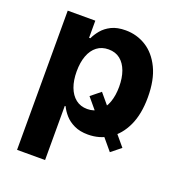

<svg xmlns="http://www.w3.org/2000/svg" viewBox="-137 -660 885 972"><g transform="rotate(20 306.0 -174.5)"><path d="M367.8 -219.1 562.1 12.5 509.6 54.5 315.8 -177.1ZM64.3 204.1V-545.9H212.9V-453.7H219.7Q229.9 -476.1 248.8 -499Q267.8 -522 298.6 -537.4Q329.4 -552.7 375 -552.7Q435.1 -552.7 485.1 -521.7Q535.2 -490.6 565.4 -428.3Q595.7 -365.9 595.7 -272.1Q595.7 -181 566.4 -118.3Q537.1 -55.6 486.9 -23.4Q436.7 8.8 374.2 8.8Q330.5 8.8 299.8 -6Q269 -20.7 249.6 -42.8Q230.2 -64.9 219.7 -87.5H215.2V204.1ZM326.6 -111.5Q363.9 -111.5 389.2 -132Q414.6 -152.4 427.7 -188.8Q440.8 -225.2 440.8 -272.5Q440.8 -319.8 427.8 -355.8Q414.7 -391.8 389.5 -412.1Q364.3 -432.4 326.6 -432.4Q289.9 -432.4 264.4 -412.8Q238.8 -393.2 225.3 -357.3Q211.9 -321.4 211.9 -272.5Q211.9 -224.1 225.4 -188Q239 -151.9 264.6 -131.7Q290.3 -111.5 326.6 -111.5Z"/></g></svg>

Font: GitLab Sans
Style: Regular
Weight: 400
Designer: Rasmus Andersson
Foundry: Modifications by GitLab B.V., manufactured by rsms
Version: Version 4.000;git-c8fb6b7